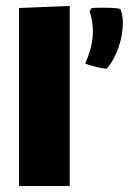

<svg xmlns="http://www.w3.org/2000/svg" viewBox="-20 -627 444 647"><path d="M44 -600 215 -607V0H44ZM329 -601Q378 -601 386 -596Q394 -575 394 -549Q394 -509 379 -466Q364 -423 339 -395Q296 -401 267 -413Q293 -470 293 -521Q293 -556 282 -589L289 -600Q302 -601 329 -601Z"/></svg>

Font: Lalezar
Style: Regular
Weight: 400
Designer: Borna Izadpanah
Foundry: Borna Izadpanah
Version: Version 1.004